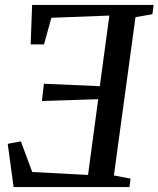

<svg xmlns="http://www.w3.org/2000/svg" viewBox="-20 -763 646 783"><path d="M35.5 0 11.5 -176.5 65 -186.5 111.5 -61.5 339 -49.5 380.5 -358.5 151 -351 159 -421.5 387 -411.5 426 -699.5 189.5 -690.5 159.5 -582H105L111 -743H606.5L601.5 -705L532.5 -693L444.5 -47.5L512.5 -34.5L508 0Z"/></svg>

Font: Merriweather 48pt
Style: Italic
Weight: 400
Italic angle: -7.8°
Version: Version 2.101